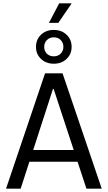

<svg xmlns="http://www.w3.org/2000/svg" viewBox="-20 -1122 640 1142"><path d="M16 0 248 -686H352L585 0H494L299 -593H295L103 0ZM122 -160V-230H475V-160ZM271 -986 332 -1102H405V-1100L327 -986ZM300 -743Q254 -743 224 -771.5Q194 -800 194 -843Q194 -887 224 -915.5Q254 -944 299 -944Q346 -944 376 -915.5Q406 -887 406 -843Q406 -800 376 -771.5Q346 -743 300 -743ZM300 -787Q325 -787 341 -803Q357 -819 357 -843Q357 -868 341 -884Q325 -900 300 -900Q275 -900 259 -884Q243 -868 243 -843Q243 -818 259 -802.5Q275 -787 300 -787Z"/></svg>

Font: Chivo Mono Light
Style: Regular
Weight: 300
Monospace: yes
Designer: Hector Gatti
Foundry: Omnibus-Type
Version: Version 1.008